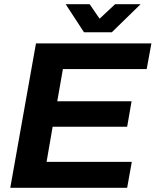

<svg xmlns="http://www.w3.org/2000/svg" viewBox="-20 -892 739 912"><path d="M647.9 -872.1 511.2 -738.8H378.9L292 -872.1H405.8L453.1 -803.2L526.9 -872.1ZM28.8 0 150.9 -686H699.2L676.8 -564H278.8L252 -411.1H605L584 -290H230L201.2 -123H606L584 0Z"/></svg>

Font: Archivo
Style: Bold Italic
Weight: 700
Italic angle: -10°
Designer: Hector Gatti
Foundry: Omnibus-Type
Version: Version 2.001